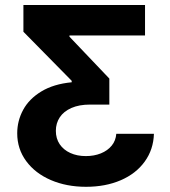

<svg xmlns="http://www.w3.org/2000/svg" viewBox="-20 -550 672 757"><path d="M319.3 186.5Q242.2 186.5 180.4 159.9Q118.7 133.3 83.3 85.2Q47.9 37.1 47.9 -24.4Q47.9 -73.7 71.3 -116.9Q94.7 -160.2 143.1 -189.5Q191.4 -218.8 262.7 -225.6V-231.4L72.3 -424.8V-530.3H551.8V-410.2H253.9V-405.3L411.1 -240.2V-137.7H335Q292 -137.7 261.5 -124.3Q231 -110.8 215.6 -87.4Q200.2 -64 200.2 -34.2Q200.2 -3.9 215.3 18.6Q230.5 41 257.3 53.2Q284.2 65.4 318.4 65.4Q351.1 65.4 377.7 54.7Q404.3 43.9 420.4 24.2Q436.5 4.4 438.5 -22.5H586.9Q585 39.6 550.5 87.2Q516.1 134.8 456.1 160.6Q396 186.5 319.3 186.5Z"/></svg>

Font: Pretendard JP
Style: Bold
Weight: 700
Designer: Base glyphs from Inter by Rasmus Andersson; Hangeul glyphs from Noto Sans CJK(Source Han Sans) by Jang Soo-young and Kan
Foundry: Kil Hyung-jin
Version: Version 1.309